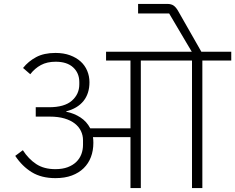

<svg xmlns="http://www.w3.org/2000/svg" viewBox="-20 -963 1204 983"><path d="M264 -51Q192 -51 142.5 -81.5Q93 -112 58 -165L97 -194Q126 -149 165.5 -123Q205 -97 263 -97Q300 -97 326.5 -107Q353 -117 370.5 -134Q388 -151 396.5 -173.5Q405 -196 405 -222V-245Q405 -270 394.5 -292Q384 -314 363 -330.5Q342 -347 310 -356.5Q278 -366 234 -366H163V-414H231Q310 -414 348 -447.5Q386 -481 386 -531V-543Q386 -589 354.5 -618Q323 -647 265 -647Q221 -647 189.5 -630Q158 -613 135 -583L98 -615Q125 -649 165 -670.5Q205 -692 264 -692Q306 -692 338.5 -680Q371 -668 393 -648Q415 -628 426.5 -600.5Q438 -573 438 -542Q438 -484 407.5 -446Q377 -408 319 -393V-391Q359 -383 391.5 -362Q424 -341 442 -306H648V-653H523V-698H962L934 -745L846 -894H687V-943H836Q857 -943 869.5 -934Q882 -925 893 -905L1011 -698H1164V-653H1016V0H963V-653H701V0H648V-261H456Q457 -254 457.5 -247Q458 -240 458 -232Q458 -192 445.5 -159Q433 -126 408.5 -102Q384 -78 348 -64.5Q312 -51 264 -51Z"/></svg>

Font: IBM Plex Sans Devanagari Light
Style: Regular
Weight: 300
Designer: Mike Abbink, Paul van der Laan, Pieter van Rosmalen, Erin McLaughlin
Foundry: Bold Monday
Version: Version 1.1